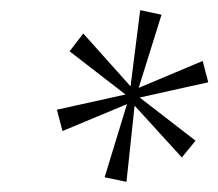

<svg xmlns="http://www.w3.org/2000/svg" viewBox="-20 -781 430 378"><path d="M229 -423 186 -432 230 -576 103 -523 92 -565 227 -595 117 -680 144 -715 237 -611 256 -761 298 -752 253 -608 379 -661 390 -619 255 -589 365 -504 338 -471 245 -573Z"/></svg>

Font: Noto Serif ExtraCondensed ExtraLight
Style: Italic
Weight: 200
Width: 2
Italic angle: -12°
Designer: Monotype Design Team
Foundry: Monotype Imaging Inc.
Version: Version 2.014; ttfautohint (v1.8.4.7-5d5b)